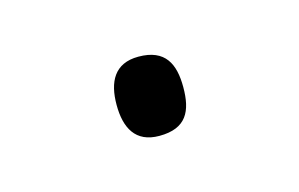

<svg xmlns="http://www.w3.org/2000/svg" viewBox="-31 -211 277 178"><g transform="rotate(-15 108.0 -122.0)"><path d="M76 -122C76 -100 84 -84 107 -84C133 -84 140 -99 140 -122C140 -144 133 -160 107 -160C84 -160 76 -144 76 -122Z"/></g></svg>

Font: Noto Sans Kannada UI Condensed ExtraLight
Style: Regular
Weight: 200
Width: 3
Designer: Jelle Bosma - Monotype Design Team
Foundry: Monotype Imaging Inc.
Version: Version 2.005